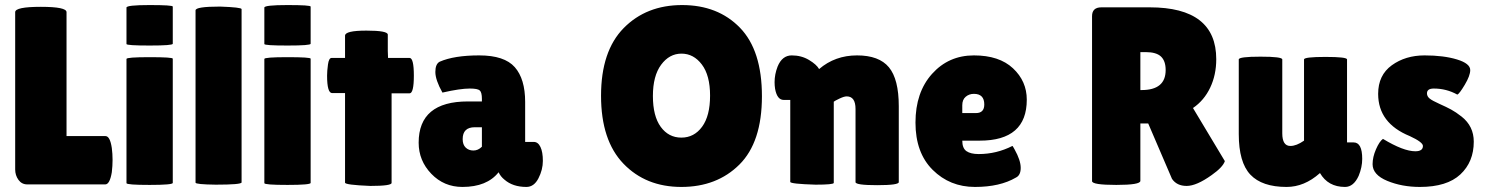

<svg xmlns="http://www.w3.org/2000/svg" viewBox="-20 -729 5871 759"><path d="M40 -59V-681Q40 -702 141.5 -702Q243 -702 243 -681V-191H397Q415 -191 422 -144Q425 -121 425 -97Q425 -73 422 -48Q414 0 396 0H88Q66 0 53 -18Q40 -36 40 -59Z M663 -6Q663 2 571.5 2Q480 2 480 -5V-496Q480 -503 571.5 -503Q663 -503 663 -497ZM663 -556Q663 -549 571.5 -549Q480 -549 480 -555V-699Q480 -709 571.5 -709Q663 -709 663 -703Z M935 -8Q935 1 833 1Q753 0 753 -7V-688Q753 -703 850 -703Q935 -700 935 -693Z M1208 -6Q1208 2 1116.5 2Q1025 2 1025 -5V-496Q1025 -503 1116.5 -503Q1208 -503 1208 -497ZM1208 -556Q1208 -549 1116.5 -549Q1025 -549 1025 -555V-699Q1025 -709 1116.5 -709Q1208 -709 1208 -703Z M1528 -6Q1528 6 1444 6Q1344 2 1344 -7V-361H1293Q1273 -361 1273 -430Q1273 -448 1276.5 -474Q1280 -500 1291 -500H1344V-588Q1344 -608 1428.5 -608Q1513 -608 1513 -592V-528L1514 -500H1599Q1616 -500 1616 -430Q1616 -360 1599 -360H1528Z M1729 -363Q1701 -413 1701 -444.5Q1701 -476 1718 -485Q1775 -510 1874.5 -510Q1974 -510 2015 -463.5Q2056 -417 2056 -326V-168H2090Q2107 -168 2116.5 -148Q2126 -128 2126 -93Q2126 -58 2108.5 -24Q2091 10 2061 10Q2007 10 1974 -19Q1959 -31 1951 -48Q1905 10 1808 10Q1735 10 1685 -42Q1635 -94 1635 -165Q1635 -328 1830 -328H1885V-338Q1885 -364 1876.5 -371.5Q1868 -379 1837 -379Q1799 -379 1729 -363ZM1809 -179Q1809 -157 1821 -145.5Q1833 -134 1851.5 -134Q1870 -134 1885 -149V-226H1857Q1809 -226 1809 -179Z M2673.5 10Q2533 10 2444.5 -82Q2356 -174 2356 -350.5Q2356 -527 2445.5 -618Q2535 -709 2676.5 -709Q2818 -709 2905 -619.5Q2992 -530 2992 -348.5Q2992 -167 2903 -78.5Q2814 10 2673.5 10ZM2674 -517Q2626 -517 2593.5 -473Q2561 -429 2561 -349.5Q2561 -270 2592 -227.5Q2623 -185 2673.5 -185Q2724 -185 2755.5 -228Q2787 -271 2787 -351Q2787 -431 2754.5 -474Q2722 -517 2674 -517Z M3276 -6Q3276 1 3204 1Q3104 -2 3104 -10V-334H3078Q3052 -334 3044 -378Q3042 -391 3042 -404Q3042 -435 3054 -466Q3072 -510 3110 -510Q3148 -510 3178 -492Q3208 -474 3218 -456Q3281 -510 3368 -510Q3455 -510 3494 -463Q3533 -416 3533 -309V-9Q3533 3 3447.5 3Q3362 3 3362 -9V-298Q3362 -348 3327 -348Q3317 -348 3299 -339.5Q3281 -331 3276 -327Z M3996 -27Q3933 10 3834 10Q3735 10 3667 -57.5Q3599 -125 3599 -244.5Q3599 -364 3664.5 -437Q3730 -510 3830 -510Q3930 -510 3984.5 -459Q4039 -408 4039 -335Q4039 -173 3853 -173H3784Q3784 -143 3800.5 -131.5Q3817 -120 3849 -120Q3919 -120 3982 -152Q3983 -153 3991 -138Q4015 -95 4015 -65.5Q4015 -36 3996 -27ZM3871 -316Q3871 -358 3830 -358Q3811 -358 3797.5 -346.5Q3784 -335 3784 -313V-282H3838Q3871 -282 3871 -316Z M4488 -14Q4488 2 4393 2Q4297 2 4297 -13V-665Q4297 -700 4334 -700H4525Q4788 -700 4788 -495Q4788 -433 4764 -382.5Q4740 -332 4696 -302L4822 -92Q4814 -68 4770 -37Q4710 6 4671 6Q4632 6 4613 -22L4519 -241H4488ZM4488 -523V-373H4493Q4588 -373 4588 -452Q4588 -488 4569.5 -505.5Q4551 -523 4509 -523Z M4877 -494Q4877 -505 4963 -505Q5049 -505 5049 -494V-202Q5049 -152 5081 -152Q5105 -152 5135 -173V-494Q5135 -504 5220 -504Q5305 -504 5305 -494V-166H5331Q5365 -166 5365 -101Q5365 -68 5351 -34Q5331 10 5297 10Q5230 10 5198 -45L5197 -44Q5136 10 5066 10Q4969 10 4923 -38.5Q4877 -87 4877 -199Z M5447 -180Q5528 -131 5575 -131Q5605 -131 5605 -152Q5605 -167 5553 -191Q5428 -242 5428 -358Q5428 -432 5482 -471Q5536 -510 5611.5 -510Q5687 -510 5739.5 -494Q5792 -478 5792 -452Q5792 -430 5770.5 -394Q5749 -358 5741 -355Q5698 -379 5648 -379Q5621 -379 5621 -360Q5621 -348 5631.5 -339.5Q5642 -331 5670 -318.5Q5698 -306 5716.5 -296Q5735 -286 5758 -268Q5806 -230 5806 -169Q5806 -89 5753 -39.5Q5700 10 5593 10Q5522 10 5464 -14Q5406 -38 5406 -80Q5406 -108 5419.5 -139Q5433 -170 5447 -180Z"/></svg>

Font: Lilita One Rus
Style: Regular
Weight: 400
Designer: Juan Montoreano
Foundry: Juan Montoreano
Version: Version 1.002